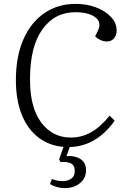

<svg xmlns="http://www.w3.org/2000/svg" viewBox="-20 -745 648 991"><path d="M315 226Q272 226 238 205L248 179Q261 184 275 187Q289 190 304 190Q328 190 347 177.5Q366 165 366 137Q366 107 344 97.5Q322 88 293 92L285 78L308 13Q233 7 177.5 -36Q122 -79 92 -154Q62 -229 62 -331Q62 -453 100.5 -541Q139 -629 208.5 -677Q278 -725 372 -725Q427 -725 475 -707Q523 -689 552.5 -658Q582 -627 582 -587Q582 -562 568 -546.5Q554 -531 533 -531Q515 -531 499.5 -538Q484 -545 471 -557L486 -588Q506 -631 471 -656.5Q436 -682 369 -682Q262 -682 198.5 -593Q135 -504 135 -338Q134 -191 192.5 -113Q251 -35 345 -35Q401 -35 449.5 -62Q498 -89 546 -148L572 -122Q478 10 340 14L323 61Q364 57 394 75Q424 93 424 134Q424 175 392.5 200.5Q361 226 315 226Z"/></svg>

Font: Literata 36pt Light
Style: Italic
Weight: 300
Italic angle: -2°
Designer: Latin by Veronika Burian and Jose Scaglione. Greek by Irene Vlachou. Cyrillic by Vera Evstafieva
Foundry: TypeTogether
Version: Version 3.002